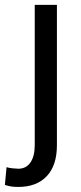

<svg xmlns="http://www.w3.org/2000/svg" viewBox="-57 -548 329 782"><path d="M84.5 -528.3H174.8V43.5Q174.8 126 133.3 169.7Q91.8 213.4 17.6 213.4Q2.4 213.4 -10.3 211.7Q-22.9 210 -37.1 205.1L-30.3 132.8Q-22.9 135.7 -6.1 137.5Q10.7 139.2 17.6 139.2Q49.3 139.2 66.9 113.8Q84.5 88.4 84.5 43.5Z"/></svg>

Font: Vazirmatn RD UI
Style: Regular
Weight: 400
Designer: Saber Rastikerdar
Foundry: Saber Rastikerdar
Version: Version 33.003